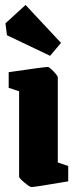

<svg xmlns="http://www.w3.org/2000/svg" viewBox="-20 -742 310 774"><path d="M57 -30V-374L15 -388V-451Q158 -472 173 -472Q179 -472 196 -454Q213 -436 213 -430V-87L255 -73V-11Q121 12 107 12Q100 12 78.5 -6Q57 -24 57 -30ZM182 -517 8 -600 2 -648 83 -722 226 -569Z"/></svg>

Font: Grenze ExtraBold
Style: Regular
Weight: 800
Designer: Renata Polastri
Foundry: Omnibus-Type
Version: Version 1.002; ttfautohint (v1.8)